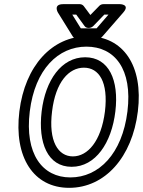

<svg xmlns="http://www.w3.org/2000/svg" viewBox="-20 -865 686 922"><path d="M318 -13C183 -13 98 -126 123 -330C148 -533 260 -641 395 -641C531 -641 617 -533 592 -330C567 -126 454 -13 318 -13ZM312 37C484 37 615 -110 642 -330C669 -549 572 -691 401 -691C230 -691 100 -549 73 -330C46 -110 141 37 312 37ZM324 -64C439 -64 516 -179 534 -330C552 -480 503 -590 389 -590C275 -590 198 -480 180 -330C162 -179 209 -64 324 -64ZM330 -114C259 -114 212 -187 230 -330C247 -472 311 -540 383 -540C455 -540 501 -472 484 -330C466 -187 401 -114 330 -114ZM481 -795H501L444 -729H368L327 -795H346L386 -740C390 -734 397 -731 404 -731H408C415 -731 423 -735 428 -740ZM476 -845C469 -845 461 -842 456 -836L414 -793L382 -836C378 -841 371 -845 364 -845H283C234 -845 258 -805 258 -805L330 -689C333 -684 341 -679 349 -679H450C457 -679 465 -682 471 -689L572 -805C606 -844 557 -845 557 -845Z"/></svg>

Font: Falling Sky
Style: CondOuObl
Weight: 400
Designer: Paul D. Hunt
Foundry: Adobe Systems Incorporated
Version: Version 1.02